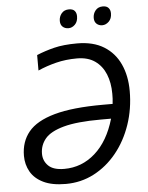

<svg xmlns="http://www.w3.org/2000/svg" viewBox="-60 -957 782 1015"><g transform="rotate(-5 330.5 -449.0)"><path d="M248 10Q175 10 129 -12.5Q83 -35 61.5 -73Q40 -111 40 -157Q40 -232 82.5 -284Q125 -336 221.5 -363Q318 -390 480 -390H531Q533 -408 533.5 -418Q534 -428 534 -444Q534 -502 515.5 -547.5Q497 -593 459.5 -619.5Q422 -646 364 -646Q304 -646 252.5 -633Q201 -620 156 -600V-682Q199 -700 249 -712.5Q299 -725 372 -725Q457 -725 513.5 -690Q570 -655 598.5 -593Q627 -531 627 -450Q627 -356 598.5 -272.5Q570 -189 518.5 -125.5Q467 -62 398 -26Q329 10 248 10ZM247 -70Q340 -70 411 -133Q482 -196 516 -313H462Q335 -313 264 -293.5Q193 -274 164.5 -239.5Q136 -205 136 -160Q136 -122 162.5 -96Q189 -70 247 -70ZM513 -809Q495 -809 483 -820Q471 -831 471 -851Q471 -874 485 -891Q499 -908 524 -908Q544 -908 554 -897Q564 -886 564 -868Q564 -840 548 -824.5Q532 -809 513 -809ZM334 -809Q315 -809 303 -820Q291 -831 291 -851Q291 -874 305 -891Q319 -908 344 -908Q365 -908 374.5 -897Q384 -886 384 -868Q384 -840 368.5 -824.5Q353 -809 334 -809Z"/></g></svg>

Font: Noto Sans IKEA
Style: Italic
Weight: 400
Italic angle: -12°
Designer: Monotype Design Team
Foundry: Monotype Imaging Inc.
Version: Version 2.001